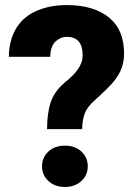

<svg xmlns="http://www.w3.org/2000/svg" viewBox="-20 -741 550 767"><path d="M308.1 -225.1C308.6 -251 312.5 -272.5 319.3 -289.6C326.2 -306.6 338.9 -323.2 357.9 -339.8C423.3 -400.4 475.6 -442.4 475.6 -527.3C475.6 -590.3 455.6 -638.7 415 -671.4C374.5 -704.1 318.4 -720.7 247.1 -720.7C204.1 -720.7 165.5 -713.9 130.9 -699.7C61.5 -671.4 17.1 -611.3 15.1 -514.2H180.7C181.2 -542 188.5 -562.5 201.7 -575.2C214.8 -587.4 230 -593.8 247.1 -593.8C289.1 -593.8 310.1 -569.3 310.1 -520C310.1 -479 282.7 -446.8 236.3 -409.2C210.4 -386.7 192.4 -361.3 182.6 -332.5C172.9 -303.7 168 -267.6 168 -225.1ZM147.9 -76.7C147.9 -53.2 156.2 -33.7 173.3 -18.1C190.4 -2 212.4 5.9 239.3 5.9C266.1 5.9 288.1 -2 305.2 -18.1C322.3 -33.7 330.6 -53.2 330.6 -76.7C330.6 -100.1 322.3 -119.6 305.2 -135.7C288.1 -151.4 266.1 -159.2 239.3 -159.2C212.4 -159.2 190.4 -151.4 173.3 -135.7C156.2 -119.6 147.9 -100.1 147.9 -76.7Z"/></svg>

Font: Vazirmatn Black
Style: Regular
Weight: 900
Designer: Saber Rastikerdar
Foundry: Saber Rastikerdar
Version: Version 33.003